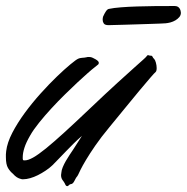

<svg xmlns="http://www.w3.org/2000/svg" viewBox="-83 -599 633 651"><path d="M228 -362.8Q225.6 -360.8 212.2 -349.1Q198.7 -337.4 179.4 -319.3Q160.2 -301.3 137 -278.6Q113.8 -255.9 91.3 -231.4Q68.8 -207 49.6 -183.1Q30.3 -159.2 19 -139.2Q5.4 -115.7 -0.2 -97.9Q-5.9 -80.1 -5.9 -65.9Q-5.9 -63 -5.9 -60.8Q-5.9 -58.6 -4.9 -56.2Q-2.9 -55.2 1 -55.2Q12.2 -55.2 29.5 -64.9Q46.9 -74.7 72.8 -95.7Q98.6 -116.7 134.3 -149.2Q169.9 -181.6 217.8 -227.1Q277.3 -283.7 314.9 -317.9Q352.5 -352.1 373.8 -371.1Q395 -390.1 403.6 -397.7Q412.1 -405.3 414.1 -408.2Q416.5 -412.1 418.9 -412.1Q420.4 -412.1 422.6 -411.1Q424.8 -410.2 428.2 -410.2Q431.2 -410.2 432.4 -409.2Q433.6 -408.2 434.3 -406.5Q435.1 -404.8 436.3 -402.8Q437.5 -400.9 439.9 -398.9Q442.9 -396 445.6 -386.5Q448.2 -377 448.2 -368.2Q448.2 -358.4 444.8 -355Q441.4 -352.5 426.3 -335Q411.1 -317.4 388.9 -290.8Q366.7 -264.2 340.3 -231.7Q314 -199.2 288.1 -168Q259.3 -133.3 240 -105.2Q220.7 -77.1 208.5 -56.6Q196.3 -36.1 190.2 -23.7Q184.1 -11.2 182.1 -6.8Q180.2 -2.9 179.2 -1.7Q178.2 -0.5 177.2 0.7Q176.3 2 174.6 4.4Q172.9 6.8 169.9 13.2Q167 19 164.6 21.5Q162.1 23.9 159.9 24.7Q157.7 25.4 155.8 25.6Q153.8 25.9 151.9 27.8Q150.4 29.3 148.4 30.8Q146.5 32.2 145 32.2Q140.1 32.2 137.2 23.9Q135.7 20.5 133.5 17.6Q131.3 14.6 129.2 11.7Q127 8.8 125.5 4.6Q124 0.5 124 -5.9Q124 -7.3 124.5 -9Q125 -10.7 125 -13.2Q125.5 -22 129.9 -32.5Q134.3 -43 140.4 -53.5Q146.5 -64 153.1 -74Q159.7 -84 165 -91.8L194.8 -138.2Q181.6 -127 167.7 -113.3Q153.8 -99.6 140.6 -85.9Q127.4 -72.3 115.7 -60.1Q104 -47.9 95.2 -39.1Q84.5 -28.8 71.5 -20.3Q58.6 -11.7 45.4 -5.1Q32.2 1.5 19.3 5.1Q6.3 8.8 -3.9 8.8Q-6.3 8.8 -8.3 8.8Q-10.3 8.8 -12.2 7.8Q-19 6.3 -25.9 2Q-32.7 -2.4 -39.1 -9.8Q-48.8 -17.6 -55.9 -29.5Q-63 -41.5 -63 -65.9Q-63 -70.3 -63 -75.7Q-63 -81.1 -62 -86.9Q-58.6 -115.2 -41.3 -148.7Q-23.9 -182.1 1 -216.1Q25.9 -250 54.7 -282Q83.5 -314 109.6 -339.1Q135.7 -364.3 155.5 -380.6Q175.3 -397 182.1 -399.9Q187 -401.9 190.4 -402.3Q193.8 -402.8 196.8 -403.1Q199.7 -403.3 202.9 -403.6Q206.1 -403.8 210 -404.8Q212.4 -405.8 214.6 -405.8Q216.8 -405.8 219.2 -405.8Q226.1 -405.8 231.2 -403.1Q236.3 -400.4 241.2 -397.9Q252 -391.6 252 -386.2Q252 -381.3 248 -378.9ZM530.3 -555.7Q530.3 -547.4 524.9 -541Q519.5 -534.7 511.7 -530Q503.9 -525.4 494.6 -522.9Q485.4 -520.5 478 -520Q474.1 -519.5 459 -519Q443.8 -518.6 423.6 -517.8Q403.3 -517.1 380.4 -516.4Q357.4 -515.6 337.4 -515.1Q317.4 -514.6 303 -514.2Q288.6 -513.7 285.2 -513.7Q272.9 -513.7 269 -519.3Q265.1 -524.9 265.1 -531.7Q265.1 -537.1 266.1 -541Q267.1 -544.9 268.1 -545.9Q270.5 -551.8 275.6 -559.8Q280.8 -567.9 286.1 -568.8Q302.2 -572.3 327.4 -574.2Q352.5 -576.2 382.3 -577.1Q412.1 -578.1 444.8 -578.4Q477.5 -578.6 509.3 -578.6Q515.6 -578.6 519.8 -576.2Q523.9 -573.7 526.1 -570.1Q528.3 -566.4 529.3 -562.5Q530.3 -558.6 530.3 -555.7Z"/></svg>

Font: Oregano
Style: Italic
Weight: 400
Italic angle: -12°
Designer: Astigmatic (AOETI)
Foundry: Astigmatic (AOETI)
Version: Version 1.000